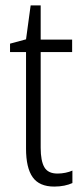

<svg xmlns="http://www.w3.org/2000/svg" viewBox="-20 -678 306 708"><path d="M192 -38Q207 -38 221.5 -41Q236 -44 247 -49V-3Q234 3 217 6.5Q200 10 180 10Q125 10 100.5 -24.5Q76 -59 76 -130V-486H17V-517L76 -533L93 -658H130V-532H246V-486H130V-133Q130 -85 143.5 -61.5Q157 -38 192 -38Z"/></svg>

Font: Noto Sans Georgian Condensed Light
Style: Regular
Weight: 300
Width: 3
Designer: Monotype Design Team, Akaki Razmadze
Foundry: Google LLC
Version: Version 2.005; ttfautohint (v1.8.4.7-5d5b)